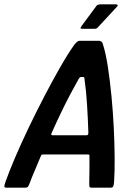

<svg xmlns="http://www.w3.org/2000/svg" viewBox="-40 -860 617 880"><path d="M-12 0Q-20 0 -20 -6Q-20 -12 -14 -29Q2 -74 29.5 -138.5Q57 -203 91.5 -275Q126 -347 163.5 -419Q201 -491 236.5 -553Q272 -615 302 -657Q308 -664 313.5 -668.5Q319 -673 325 -673H416Q423 -671 426.5 -668Q430 -665 432 -656Q445 -616 454.5 -553.5Q464 -491 471 -418.5Q478 -346 481.5 -273.5Q485 -201 485.5 -137Q486 -73 483 -29Q482 -12 479 -6Q476 0 468 0H379Q372 0 370.5 -3.5Q369 -7 369 -23Q370 -48 370 -81Q370 -114 370 -142Q371 -149 369 -150.5Q367 -152 361 -152H159Q153 -152 151 -150.5Q149 -149 146 -142Q135 -114 120.5 -81Q106 -48 97 -23Q91 -7 87.5 -3.5Q84 0 77 0ZM202 -240H356Q361 -240 363 -242.5Q365 -245 365 -253Q363 -315 359 -380Q355 -445 347 -500Q347 -507 341 -507H330Q326 -507 321 -499Q304 -469 282 -427.5Q260 -386 238 -340Q216 -294 197 -251Q194 -246 195 -243Q196 -240 202 -240ZM337 -728Q329 -728 329 -730.5Q329 -733 334 -741L402 -833Q406 -840 421 -840H492Q497 -840 499 -837Q501 -834 495 -828L407 -733Q403 -729 399 -728.5Q395 -728 389 -728Z"/></svg>

Font: Glory Thin SemiBold
Style: Italic
Weight: 600
Italic angle: -12°
Version: Version 1.011